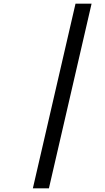

<svg xmlns="http://www.w3.org/2000/svg" viewBox="-20 -770 570 1040"><path d="M389 -750H476L245 250H158Z"/></svg>

Font: Panefresco 500wt
Style: Italic
Weight: 700
Foundry: Campivisivi & Chank Co
Version: Version 1.000